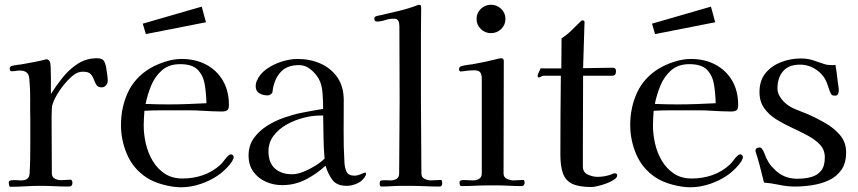

<svg xmlns="http://www.w3.org/2000/svg" viewBox="-20 -787 3626 811"><path d="M435 -445Q435 -435 427.5 -426.5Q420 -418 409 -418Q394 -418 387.5 -428Q381 -438 376.5 -451Q372 -464 363 -474Q354 -484 333 -484Q329 -484 325.5 -484Q322 -484 318 -483Q301 -480 281 -462Q261 -444 242.5 -419.5Q224 -395 212 -371Q200 -347 199 -331Q198 -315 198 -299.5Q198 -284 198 -269Q198 -215 198.5 -161Q199 -107 199 -54Q199 -39 211.5 -32.5Q224 -26 237 -26Q247 -26 257 -27Q267 -28 277 -28Q282 -28 284 -23.5Q286 -19 286 -15Q286 1 270 1Q240 1 210 -0.5Q180 -2 150 -2Q119 -2 87.5 0Q56 2 24 2Q20 2 18.5 -4Q17 -10 17 -14Q17 -24 25 -25Q36 -27 48 -26Q60 -25 70 -25Q85 -25 94.5 -31.5Q104 -38 105 -54Q107 -86 107.5 -119Q108 -152 108 -185V-282Q107 -325 107.5 -367.5Q108 -410 104 -452Q103 -472 93 -480.5Q83 -489 63 -489Q55 -489 46.5 -487.5Q38 -486 29 -486Q21 -486 21 -498Q21 -505 28 -508Q38 -511 49 -512.5Q60 -514 70 -515Q97 -520 124 -525Q151 -530 178 -537Q187 -534 191 -526Q193 -522 194 -504Q195 -486 195 -462.5Q195 -439 195 -418.5Q195 -398 195 -390Q217 -425 245 -460Q273 -495 309 -518Q345 -541 390 -541Q414 -541 421 -526Q428 -511 430 -491Q432 -480 433.5 -468Q435 -456 435 -445Z M852 -351Q851 -392 845 -429.5Q839 -467 816 -491.5Q793 -516 741 -516Q694 -516 664.5 -490.5Q635 -465 619 -426.5Q603 -388 595 -348Q620 -347 644 -346.5Q668 -346 692 -346Q732 -346 772 -347.5Q812 -349 852 -351ZM967 -122Q967 -117 965 -116Q962 -106 950.5 -92Q939 -78 925 -65.5Q911 -53 902 -47Q869 -24 827.5 -10Q786 4 745 4Q711 4 669.5 -7Q628 -18 599 -37Q543 -74 517 -134Q491 -194 491 -259Q491 -333 520 -396Q549 -459 613 -498Q642 -515 678 -526.5Q714 -538 747 -538Q806 -538 851 -514Q896 -490 921.5 -446.5Q947 -403 947 -343Q947 -326 939.5 -321Q932 -316 917 -316Q897 -316 877 -317Q857 -318 837 -319Q809 -321 781.5 -321Q754 -321 726 -321Q692 -321 658 -321Q624 -321 590 -319Q589 -303 588 -288Q587 -273 587 -257Q587 -220 596 -180.5Q605 -141 625 -107.5Q645 -74 676 -53.5Q707 -33 751 -33Q796 -33 837 -47Q878 -61 912 -92Q921 -101 928.5 -111.5Q936 -122 945 -130Q950 -135 956 -135Q961 -135 964 -131Q967 -127 967 -122ZM850 -693 596 -643 583 -687 832 -759Z M1351 -117Q1347 -162 1346.5 -207.5Q1346 -253 1345 -299H1331Q1300 -299 1262.5 -289.5Q1225 -280 1191 -261Q1157 -242 1135.5 -213.5Q1114 -185 1114 -148Q1114 -100 1141 -75.5Q1168 -51 1214 -51Q1236 -51 1262 -61.5Q1288 -72 1312 -87Q1336 -102 1351 -117ZM1526 -53Q1526 -49 1525 -47Q1515 -25 1491.5 -13.5Q1468 -2 1445 -2Q1403 -2 1384.5 -26.5Q1366 -51 1355 -87Q1317 -52 1271 -28.5Q1225 -5 1172 -5Q1135 -5 1102.5 -19.5Q1070 -34 1050 -62Q1030 -90 1030 -130Q1030 -172 1051.5 -202.5Q1073 -233 1106.5 -254.5Q1140 -276 1178.5 -289.5Q1217 -303 1251 -310Q1274 -315 1298 -319Q1322 -323 1345 -327Q1345 -355 1342.5 -392Q1340 -429 1327 -453Q1314 -476 1292 -494Q1270 -512 1243 -512Q1197 -512 1171 -488Q1145 -464 1134 -420Q1133 -415 1132.5 -409.5Q1132 -404 1131 -399Q1130 -393 1123.5 -388.5Q1117 -384 1110 -384Q1091 -384 1075.5 -393Q1060 -402 1060 -423Q1060 -435 1064 -444Q1077 -475 1106 -495.5Q1135 -516 1170.5 -527Q1206 -538 1237 -538Q1291 -538 1335 -518Q1379 -498 1405.5 -459.5Q1432 -421 1432 -363Q1432 -298 1431.5 -232Q1431 -166 1435 -100Q1436 -78 1444 -61.5Q1452 -45 1477 -45Q1490 -45 1504.5 -51.5Q1519 -58 1523 -58Q1526 -58 1526 -53Z M1848 -13Q1848 -8 1845.5 -3.5Q1843 1 1837 1Q1806 1 1774 -0.5Q1742 -2 1710 -2H1675Q1654 -2 1633 -0.5Q1612 1 1591 1Q1587 1 1585.5 -2.5Q1584 -6 1584 -9Q1584 -12 1584 -15Q1584 -18 1585 -21Q1587 -25 1596.5 -25.5Q1606 -26 1616.5 -25.5Q1627 -25 1630 -25Q1644 -25 1655 -31.5Q1666 -38 1666 -54Q1666 -131 1667 -207.5Q1668 -284 1668 -360Q1668 -438 1667.5 -516.5Q1667 -595 1667 -673Q1667 -680 1666 -688.5Q1665 -697 1660 -702Q1656 -707 1652 -707.5Q1648 -708 1642 -708Q1624 -708 1606.5 -702Q1589 -696 1572 -696Q1561 -696 1561 -709Q1561 -717 1573.5 -720Q1586 -723 1593 -724Q1628 -732 1669 -742Q1710 -752 1743 -765Q1745 -765 1747 -766Q1749 -767 1750 -767Q1756 -767 1757.5 -763Q1759 -759 1759 -754Q1759 -726 1758.5 -698.5Q1758 -671 1758 -643V-363Q1758 -286 1759 -208.5Q1760 -131 1760 -54Q1760 -38 1773.5 -31.5Q1787 -25 1800 -25Q1811 -25 1821 -26Q1831 -27 1841 -27Q1846 -27 1847 -21.5Q1848 -16 1848 -13Z M2196 -15Q2196 -10 2193 -5.5Q2190 -1 2185 -1Q2157 -1 2129.5 -2.5Q2102 -4 2073 -4H2046Q2016 -4 1986.5 -2.5Q1957 -1 1928 -1Q1924 -1 1922.5 -6Q1921 -11 1921 -14Q1921 -19 1922 -21.5Q1923 -24 1928 -25Q1933 -27 1939.5 -26.5Q1946 -26 1952 -26Q1959 -26 1965 -25.5Q1971 -25 1978 -25Q1992 -25 2003.5 -31.5Q2015 -38 2015 -54V-454Q2015 -471 2009 -480.5Q2003 -490 1984 -490Q1970 -490 1955.5 -488.5Q1941 -487 1927 -485Q1919 -485 1919 -494Q1919 -504 1927 -507Q1939 -511 1952.5 -512.5Q1966 -514 1978 -516Q2006 -521 2034 -527Q2062 -533 2089 -540Q2092 -541 2097 -541Q2108 -541 2108 -529Q2108 -411 2107.5 -292Q2107 -173 2107 -54Q2107 -38 2121.5 -31.5Q2136 -25 2149 -25Q2159 -25 2169.5 -26Q2180 -27 2190 -27Q2194 -27 2195 -22Q2196 -17 2196 -15ZM2115 -707Q2115 -682 2097 -664.5Q2079 -647 2054 -647Q2029 -647 2011 -664.5Q1993 -682 1993 -707Q1993 -732 2011 -749.5Q2029 -767 2054 -767Q2079 -767 2097 -749.5Q2115 -732 2115 -707Z M2587 -46Q2587 -37 2573.5 -28Q2560 -19 2541 -12Q2522 -5 2504.5 -1Q2487 3 2479 3Q2427 3 2398.5 -10Q2370 -23 2358.5 -53Q2347 -83 2347 -134Q2347 -217 2347.5 -300.5Q2348 -384 2349 -467H2277Q2270 -467 2265.5 -463.5Q2261 -460 2256 -460Q2251 -460 2251 -467Q2251 -471 2256.5 -483Q2262 -495 2264 -499Q2267 -498 2273 -498H2351L2352 -625Q2375 -640 2394 -658.5Q2413 -677 2432 -696Q2434 -698 2436 -699.5Q2438 -701 2440 -701Q2449 -701 2449 -694L2443 -499Q2475 -499 2506.5 -500Q2538 -501 2569 -501Q2582 -501 2582 -486Q2582 -467 2565 -467H2443Q2443 -391 2442.5 -314.5Q2442 -238 2442 -161V-84Q2442 -59 2463 -49.5Q2484 -40 2504 -40Q2532 -40 2559 -49Q2562 -51 2568 -53Q2574 -55 2577 -55Q2587 -55 2587 -46Z M3003 -351Q3002 -392 2996 -429.5Q2990 -467 2967 -491.5Q2944 -516 2892 -516Q2845 -516 2815.5 -490.5Q2786 -465 2770 -426.5Q2754 -388 2746 -348Q2771 -347 2795 -346.5Q2819 -346 2843 -346Q2883 -346 2923 -347.5Q2963 -349 3003 -351ZM3118 -122Q3118 -117 3116 -116Q3113 -106 3101.5 -92Q3090 -78 3076 -65.5Q3062 -53 3053 -47Q3020 -24 2978.5 -10Q2937 4 2896 4Q2862 4 2820.5 -7Q2779 -18 2750 -37Q2694 -74 2668 -134Q2642 -194 2642 -259Q2642 -333 2671 -396Q2700 -459 2764 -498Q2793 -515 2829 -526.5Q2865 -538 2898 -538Q2957 -538 3002 -514Q3047 -490 3072.5 -446.5Q3098 -403 3098 -343Q3098 -326 3090.5 -321Q3083 -316 3068 -316Q3048 -316 3028 -317Q3008 -318 2988 -319Q2960 -321 2932.5 -321Q2905 -321 2877 -321Q2843 -321 2809 -321Q2775 -321 2741 -319Q2740 -303 2739 -288Q2738 -273 2738 -257Q2738 -220 2747 -180.5Q2756 -141 2776 -107.5Q2796 -74 2827 -53.5Q2858 -33 2902 -33Q2947 -33 2988 -47Q3029 -61 3063 -92Q3072 -101 3079.5 -111.5Q3087 -122 3096 -130Q3101 -135 3107 -135Q3112 -135 3115 -131Q3118 -127 3118 -122ZM3001 -693 2747 -643 2734 -687 2983 -759Z M3554 -143Q3554 -98 3534 -69.5Q3514 -41 3482 -26Q3450 -11 3412 -5Q3374 1 3338 1Q3305 1 3272.5 -6Q3240 -13 3207 -16Q3200 -43 3193.5 -70Q3187 -97 3179 -123Q3178 -126 3174.5 -137Q3171 -148 3171 -149Q3171 -157 3176 -160.5Q3181 -164 3188 -164Q3195 -164 3198 -159Q3204 -152 3208.5 -140Q3213 -128 3217 -119Q3225 -103 3231 -94.5Q3237 -86 3250 -73Q3289 -32 3347 -32Q3379 -32 3405.5 -39Q3432 -46 3448 -65.5Q3464 -85 3464 -122Q3464 -154 3444 -175.5Q3424 -197 3392.5 -214Q3361 -231 3326 -247Q3291 -263 3259.5 -282.5Q3228 -302 3208 -330Q3188 -358 3188 -398Q3188 -447 3213.5 -478Q3239 -509 3279 -524.5Q3319 -540 3362 -540Q3390 -540 3412.5 -533Q3435 -526 3460 -517Q3468 -514 3476 -513Q3484 -512 3492 -512Q3497 -512 3501 -512Q3505 -512 3509 -513Q3512 -495 3514.5 -476.5Q3517 -458 3519 -439Q3520 -432 3521.5 -422.5Q3523 -413 3523 -405Q3523 -398 3520 -390.5Q3517 -383 3508 -383Q3501 -383 3496.5 -384.5Q3492 -386 3489 -393Q3484 -403 3480.5 -414.5Q3477 -426 3473 -436Q3460 -471 3428 -492.5Q3396 -514 3359 -514Q3312 -514 3288 -486.5Q3264 -459 3264 -413Q3264 -397 3272.5 -382Q3281 -367 3292 -356Q3313 -336 3341.5 -325Q3370 -314 3396 -303Q3430 -288 3466.5 -267Q3503 -246 3528.5 -216Q3554 -186 3554 -143Z"/></svg>

Font: Kaisei HarunoUmi
Style: Regular
Weight: 400
Designer: Font-Kai, 金井和夫
Foundry: KAZUO KANAI
Version: Version 5.003